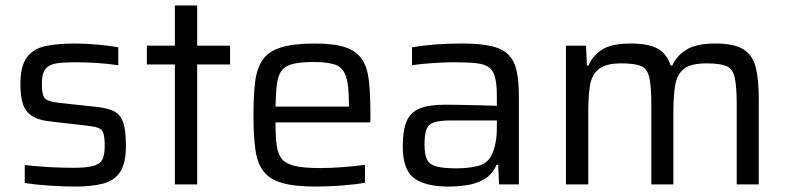

<svg xmlns="http://www.w3.org/2000/svg" viewBox="-20 -678 2897 706"><path d="M256 8Q213 8 161 4.5Q109 1 71 -5V-71Q118 -66 161.5 -63.5Q205 -61 251 -61Q302 -61 326.5 -69Q351 -77 358 -94.5Q365 -112 365 -141Q365 -174 360 -188.5Q355 -203 340.5 -208Q326 -213 300 -216L168 -231Q121 -236 97 -252Q73 -268 64 -296.5Q55 -325 55 -369Q55 -436 79.5 -468Q104 -500 149 -509Q194 -518 255 -518Q294 -518 339 -514Q384 -510 415 -504V-438Q376 -444 335.5 -446.5Q295 -449 254 -449Q214 -449 187.5 -445Q161 -441 147.5 -424.5Q134 -408 134 -372Q134 -342 138.5 -328Q143 -314 157 -308.5Q171 -303 196 -300L334 -285Q374 -281 398 -269.5Q422 -258 432.5 -229Q443 -200 443 -142Q443 -78 422 -46Q401 -14 359.5 -3Q318 8 256 8Z M623 0V-441H520V-510H623V-658H705V-510H826V-441H705V0Z M1141 8Q1064 8 1018 -5Q972 -18 949 -48Q926 -78 919 -128.5Q912 -179 912 -254Q912 -325 918 -375.5Q924 -426 945.5 -457.5Q967 -489 1013 -503.5Q1059 -518 1137 -518Q1210 -518 1251.5 -503.5Q1293 -489 1312.5 -458Q1332 -427 1337 -377Q1342 -327 1342 -255V-228H993Q993 -176 997.5 -143Q1002 -110 1018 -92Q1034 -74 1067.5 -67Q1101 -60 1159 -60Q1195 -60 1241 -63.5Q1287 -67 1322 -72V-6Q1290 0 1239 4Q1188 8 1141 8ZM993 -286H1263V-296Q1263 -365 1252 -397.5Q1241 -430 1213 -440Q1185 -450 1135 -450Q1087 -450 1059 -443.5Q1031 -437 1017 -420Q1003 -403 998.5 -370.5Q994 -338 993 -286Z M1629 8Q1545 8 1503 -22.5Q1461 -53 1461 -140Q1461 -197 1474.5 -230.5Q1488 -264 1522 -278.5Q1556 -293 1617 -293Q1631 -293 1664 -292.5Q1697 -292 1736 -291Q1775 -290 1807 -289V-321Q1807 -366 1801 -391.5Q1795 -417 1779 -429.5Q1763 -442 1732 -445.5Q1701 -449 1651 -449Q1628 -449 1598 -447.5Q1568 -446 1540 -443.5Q1512 -441 1495 -438V-504Q1575 -518 1679 -518Q1747 -518 1788.5 -508Q1830 -498 1851.5 -475Q1873 -452 1880.5 -414Q1888 -376 1888 -321V0H1815L1812 -72H1806Q1790 -36 1760.5 -19Q1731 -2 1696 3Q1661 8 1629 8ZM1659 -59Q1702 -59 1736.5 -67.5Q1771 -76 1787 -106Q1807 -146 1807 -209V-235H1637Q1598 -235 1577 -228.5Q1556 -222 1548.5 -203.5Q1541 -185 1541 -147Q1541 -110 1550 -91.5Q1559 -73 1584.5 -66Q1610 -59 1659 -59Z M2061 0V-510H2135L2138 -437H2144Q2158 -472 2193 -495Q2228 -518 2299 -518Q2366 -518 2399.5 -498.5Q2433 -479 2446 -437H2452Q2467 -472 2503.5 -495Q2540 -518 2611 -518Q2679 -518 2713 -497Q2747 -476 2758.5 -432Q2770 -388 2770 -319V0H2689V-291Q2689 -360 2681.5 -393Q2674 -426 2650.5 -435.5Q2627 -445 2578 -445Q2520 -445 2494.5 -424.5Q2469 -404 2462.5 -363.5Q2456 -323 2456 -263V0H2375V-291Q2375 -360 2367.5 -393Q2360 -426 2336.5 -435.5Q2313 -445 2264 -445Q2207 -445 2181 -423.5Q2155 -402 2149 -361Q2143 -320 2143 -263V0Z"/></svg>

Font: Saira
Style: Regular
Weight: 400
Designer: Hector Gatti with collaboration of the Omnibus-Type team
Foundry: Omnibus-Type
Version: Version 1.100; ttfautohint (v1.8.3)